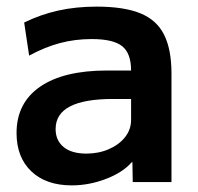

<svg xmlns="http://www.w3.org/2000/svg" viewBox="-20 -550 597 580"><path d="M197 10Q119 10 74.5 -32.5Q30 -75 30 -148Q30 -239 101 -288Q172 -337 303 -337H376Q376 -389 349 -410.5Q322 -432 257 -432Q207 -432 161.5 -420Q116 -408 68 -382L53 -482Q102 -506 155.5 -518Q209 -530 272 -530Q354 -530 403.5 -510Q453 -490 475.5 -445.5Q498 -401 498 -328V0H381L380 -60H378Q351 -29 300 -9.5Q249 10 197 10ZM241 -86Q278 -86 309 -99.5Q340 -113 358 -136Q376 -159 376 -188V-251H321Q235 -251 191.5 -228.5Q148 -206 148 -160Q148 -126 172 -106Q196 -86 241 -86Z"/></svg>

Font: M PLUS 2 SemiBold
Style: Regular
Weight: 600
Designer: Coji Morishita
Foundry: UNDERFOREST DESIGN
Version: Version 1.001